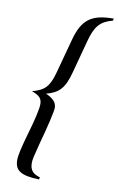

<svg xmlns="http://www.w3.org/2000/svg" viewBox="-95 -739 597 968"><g transform="rotate(10 203.5 -255.0)"><path d="M407 -687C294 -687 247 -653 218 -547L170 -369C150 -296 128 -272 64 -255C103 -241 117 -227 117 -198C117 -174 105 -120 83 -45C61 31 51 75 51 99C51 154 84 174 176 177L179 166C141 155 126 137 126 100C126 84 132 59 148 -2C174 -96 192 -174 192 -192C192 -219 175 -238 136 -255C201 -272 228 -301 250 -384L295 -552C316 -631 342 -660 404 -676Z"/></g></svg>

Font: XITS
Style: Italic
Weight: 400
Italic angle: -16.33°
Designer: MicroPress Inc., with final additions and corrections provided by Coen Hoffman, Elsevier (retired)
Version: Version 1.107